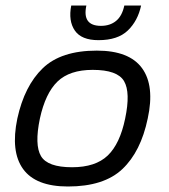

<svg xmlns="http://www.w3.org/2000/svg" viewBox="-20 -668 614 698"><path d="M338 -522Q276 -522 252 -557Q228 -592 239 -648H294Q278 -574 347 -574Q380 -574 402 -592Q424 -610 432 -648H493Q481 -592 444.5 -557Q408 -522 338 -522ZM227 10Q110 10 64 -53.5Q18 -117 43 -237Q69 -356 135.5 -420Q202 -484 332 -484Q450 -484 496.5 -420Q543 -356 517 -237Q492 -117 425 -53.5Q358 10 227 10ZM242 -60Q327 -60 371.5 -102.5Q416 -145 435 -237Q455 -332 431 -373Q407 -414 317 -414Q233 -414 189 -371.5Q145 -329 125 -237Q105 -141 129 -100.5Q153 -60 242 -60Z"/></svg>

Font: Kanit Light
Style: Italic
Weight: 300
Italic angle: -12°
Designer: Katatrad Team
Foundry: CadsonDemak
Version: Version 2.000; ttfautohint (v1.8.3)